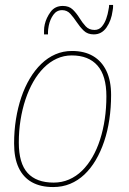

<svg xmlns="http://www.w3.org/2000/svg" viewBox="-20 -746 522 776"><path d="M195 10Q144 10 109 -9.5Q74 -29 55.5 -68Q37 -107 37 -166Q37 -217 44.5 -264Q52 -311 66 -352.5Q80 -394 100.5 -428.5Q121 -463 147 -488Q173 -513 204 -526.5Q235 -540 271 -540Q321 -540 356 -519.5Q391 -499 410 -459.5Q429 -420 429 -362Q429 -311 422 -263.5Q415 -216 401 -174.5Q387 -133 367 -99Q347 -65 321 -40.5Q295 -16 263.5 -3Q232 10 195 10ZM197 -8Q230 -8 259 -20.5Q288 -33 311.5 -56Q335 -79 353.5 -111Q372 -143 384.5 -182Q397 -221 403.5 -265Q410 -309 410 -357Q410 -440 374 -481Q338 -522 270 -522Q238 -522 209.5 -509Q181 -496 157 -472Q133 -448 114.5 -415.5Q96 -383 83 -344Q70 -305 63 -261Q56 -217 56 -170Q56 -86 91.5 -47Q127 -8 197 -8ZM158 -607Q158 -612 158 -623.5Q158 -635 161 -648Q167 -674 184.5 -698Q202 -722 234 -722Q259 -722 274 -707.5Q289 -693 301 -673.5Q313 -654 326.5 -639.5Q340 -625 362 -625Q380 -625 391.5 -638.5Q403 -652 409.5 -671Q416 -690 418 -704Q420 -713 420.5 -717.5Q421 -722 421 -726H437Q437 -723 437 -718Q437 -713 435 -702Q430 -663 410.5 -635Q391 -607 359 -607Q334 -607 318.5 -622Q303 -637 290.5 -656Q278 -675 264.5 -690Q251 -705 231 -705Q209 -705 195.5 -686Q182 -667 177 -642Q174 -625 174 -618.5Q174 -612 174 -607Z"/></svg>

Font: Georama ExtraCondensed Thin Thin
Style: Italic
Weight: 250
Italic angle: -9°
Version: Version 1.001